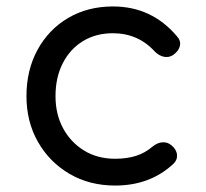

<svg xmlns="http://www.w3.org/2000/svg" viewBox="-20 -571 639 595"><path d="M337 4Q257 4 195 -32.5Q133 -69 97.5 -131.5Q62 -194 62 -273Q62 -354 96.5 -417Q131 -480 191.5 -515.5Q252 -551 330 -551Q390 -551 439.5 -528Q489 -505 528 -459Q541 -445 537.5 -429Q534 -413 517 -401Q504 -392 488.5 -395Q473 -398 460 -411Q408 -468 330 -468Q277 -468 237 -443.5Q197 -419 174.5 -375Q152 -331 152 -273Q152 -217 175.5 -173.5Q199 -130 240.5 -104.5Q282 -79 337 -79Q373 -79 401.5 -88Q430 -97 453 -117Q468 -129 483.5 -130Q499 -131 511 -121Q527 -108 528.5 -91.5Q530 -75 517 -63Q445 4 337 4Z"/></svg>

Font: Comfortaa SemiBold
Style: Regular
Weight: 600
Designer: Johan Aakerlund
Foundry: Johan Aakerlund
Version: Version 3.104; ttfautohint (v1.8.1.43-b0c9)